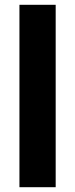

<svg xmlns="http://www.w3.org/2000/svg" viewBox="-20 -780 313 800"><path d="M212 0H61V-760H212Z"/></svg>

Font: Noto Sans Gujarati UI Condensed ExtraBold
Style: Regular
Weight: 800
Width: 3
Designer: Jelle Bosma - Monotype Design Team, Universal Thirst
Foundry: Monotype Imaging Inc.
Version: Version 2.106; ttfautohint (v1.8.4.7-5d5b)